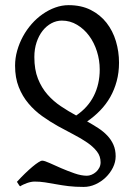

<svg xmlns="http://www.w3.org/2000/svg" viewBox="-20 -489 526 753"><path d="M114.7 -265.1Q114.7 -215.8 128.9 -180.2Q143.1 -144.5 166.3 -118.2Q189.5 -91.8 218.8 -72.3Q248 -52.7 278.8 -36.1Q324.7 -66.9 347.9 -113Q371.1 -159.2 371.1 -216.3Q371.1 -252.9 360.1 -287.6Q349.1 -322.3 329.3 -348.9Q309.6 -375.5 282.2 -391.8Q254.9 -408.2 222.7 -408.2Q201.2 -408.2 181.6 -397.7Q162.1 -387.2 147.2 -368.4Q132.3 -349.6 123.5 -323.2Q114.7 -296.9 114.7 -265.1ZM46.4 224.1Q62.5 206.5 78.1 191.4Q93.8 176.3 107.2 165Q120.6 153.8 130.6 147.5Q140.6 141.1 145.5 141.1Q154.3 141.1 174.6 150.4Q194.8 159.7 220.2 170.7Q245.6 181.6 272.2 190.9Q298.8 200.2 320.8 200.2Q329.6 200.2 339.1 196.3Q348.6 192.4 356.4 185.5Q364.3 178.7 369.4 168.9Q374.5 159.2 374.5 147.5Q374.5 123.5 360.1 105Q345.7 86.4 322 70.1Q298.3 53.7 268.3 38.3Q238.3 22.9 206.8 5.4Q175.3 -12.2 145.3 -33.7Q115.2 -55.2 91.6 -83.3Q67.9 -111.3 53.5 -147.7Q39.1 -184.1 39.1 -231.4Q39.1 -261.2 47.4 -290.5Q55.7 -319.8 70.1 -346.2Q84.5 -372.6 104.2 -395Q124 -417.5 147.5 -433.8Q170.9 -450.2 196.8 -459.5Q222.7 -468.8 249 -468.8Q298.8 -468.8 335.9 -450Q373 -431.2 397.7 -399.7Q422.4 -368.2 434.6 -327.4Q446.8 -286.6 446.8 -243.2Q446.8 -204.6 437.7 -170.9Q428.7 -137.2 412.4 -108.4Q396 -79.6 372.8 -55.7Q349.6 -31.7 321.8 -12.7Q344.7 0 365 13.2Q385.3 26.4 400.6 42.5Q416 58.6 424.8 78.6Q433.6 98.6 433.6 124Q433.6 146.5 422.9 168.2Q412.1 189.9 394.5 206.8Q377 223.6 354.5 233.9Q332 244.1 308.1 244.1Q274.9 244.1 248.8 241Q222.7 237.8 200.2 233.6Q177.7 229.5 157.2 226.3Q136.7 223.1 115.7 223.1Q109.4 223.1 101.6 224.6Q93.8 226.1 86.2 228.8Q78.6 231.4 71.3 234.9Q64 238.3 59.1 241.7Q55.7 239.3 53.5 235.1Q51.3 231 46.4 224.1Z"/></svg>

Font: Akkhara
Style: Regular
Weight: 400
Designer: J. Victor Gaultney
Version: Version 1.00 June 13, 2006, initial release